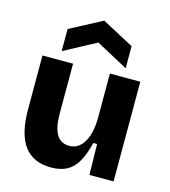

<svg xmlns="http://www.w3.org/2000/svg" viewBox="-117 -875 867 982"><g transform="rotate(15 317.0 -384.0)"><path d="M243 14Q149 14 101.5 -49.5Q54 -113 54 -243V-528H216V-264Q216 -190 238 -153.5Q260 -117 305 -117Q332 -117 351.5 -130.5Q371 -144 384.5 -168.5Q398 -193 404.5 -225Q411 -257 411 -295V-528H572V-214V0H444L441 -163H421Q406 -101 383.5 -61.5Q361 -22 327 -4Q293 14 243 14ZM143 -575V-692L313 -782L482 -692V-575L313 -666Z"/></g></svg>

Font: Bricolage Grotesque ExtraBold
Style: Regular
Weight: 800
Designer: Mathieu Triay
Foundry: Atelier Triay
Version: Version 1.001;gftools[0.9.33.dev8+g029e19f]